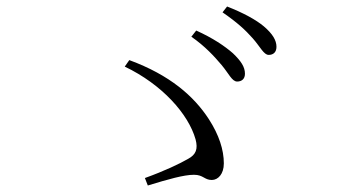

<svg xmlns="http://www.w3.org/2000/svg" viewBox="-20 -728 1040 591"><path d="M662 -528C684 -502 694 -477 710 -477C724 -477 734 -485 734 -501C734 -522 722 -540 697 -564C672 -586 635 -611 584 -634L569 -615C612 -585 640 -554 662 -528ZM758 -610C781 -584 792 -559 807 -559C821 -559 831 -567 831 -584C831 -604 819 -624 792 -647C768 -667 730 -688 679 -708L665 -690C710 -659 735 -636 758 -610ZM426 -180 435 -157C497 -176 546 -190 577 -190C606 -190 609 -174 632 -174C651 -174 669 -192 669 -225C669 -267 654 -313 623 -361C577 -432 503 -497 378 -543L364 -523C479 -468 560 -377 582 -299C590 -269 583 -252 559 -239C533 -224 487 -202 426 -180Z"/></svg>

Font: Noto Serif CJK TC Light
Style: Regular
Weight: 300
Designer: Ryoko NISHIZUKA 西塚涼子 (kana & ideographs); Frank Grießhammer (Latin, Greek & Cyrillic); Wenlong ZHANG 张文龙 (bopomofo); San
Foundry: Adobe
Version: Version 2.001;hotconv 1.1.0;makeotfexe 2.6.0